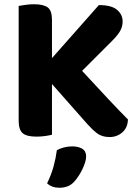

<svg xmlns="http://www.w3.org/2000/svg" viewBox="-20 -636 644 905"><path d="M225 -1Q214 2 194 5Q174 8 152 8Q105 8 86.5 -8.5Q68 -25 68 -67V-608Q79 -610 99.5 -613Q120 -616 140 -616Q185 -616 205 -601Q225 -586 225 -542V-362L446 -612Q506 -612 532 -589.5Q558 -567 558 -535Q558 -511 546.5 -490.5Q535 -470 509 -444L367 -302Q436 -227 491.5 -168Q547 -109 583 -73Q582 -34 556.5 -12Q531 10 497 10Q460 10 436.5 -8.5Q413 -27 391 -52L225 -240ZM331 219Q316 236 298 242.5Q280 249 260 249Q224 249 202 228Q222 187 232.5 148.5Q243 110 248 72Q262 64 281 59Q300 54 320 54Q349 54 367.5 65Q386 76 386 102Q386 114 381 130Q376 146 368 162.5Q360 179 350 194Q340 209 331 219Z"/></svg>

Font: Baloo Da 2
Style: Bold
Weight: 700
Designer: Noopur Datye, Sulekha Rajkumar and Ek Type
Foundry: Ek Type
Version: Version 1.640;hotconv 1.0.111;makeotfexe 2.5.65597; ttfautoh